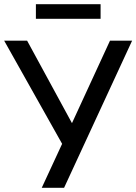

<svg xmlns="http://www.w3.org/2000/svg" viewBox="-25 -900 653 920"><path d="M175 0 282 -231 281 -196 -5 -705H105L328 -295H313L502 -705H608L282 0ZM147 -810V-880H457V-810Z"/></svg>

Font: Nunito Sans 10pt SemiCondensed SemiBold
Style: Regular
Weight: 600
Width: 4
Designer: Vernon Adams
Foundry: Vernon Adams
Version: Version 3.101;gftools[0.9.27]